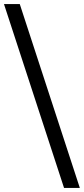

<svg xmlns="http://www.w3.org/2000/svg" viewBox="-22 -720 412 940"><path d="M368.8 200H291.5L-2.5 -700H74.8Z"/></svg>

Font: Space Grotesk Variable Light
Style: Regular
Weight: 300
Designer: Florian Karsten
Foundry: Florian Karsten
Version: Version 2.000